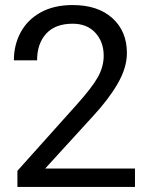

<svg xmlns="http://www.w3.org/2000/svg" viewBox="-20 -741 590 761"><path d="M49 -64 282 -324Q345 -394 368 -435.5Q391 -477 391 -520Q391 -575 358 -611Q325 -647 268 -647Q199 -647 163 -607.5Q127 -568 127 -502H35Q35 -563 62 -613Q89 -663 141.5 -692Q194 -721 268 -721Q368 -721 425.5 -669Q483 -617 483 -531Q483 -473 447 -410.5Q411 -348 349 -281L159 -73H515V0H49Z"/></svg>

Font: Freesentation 5 Medium
Style: Regular
Weight: 500
Designer: glyphs from Roboto by Christian Robertson / Hangul glyphs from Noto Sans CJK(Source Han Sans) by Jang Soo-young and Kang
Foundry: PT&
Version: Version 2.001